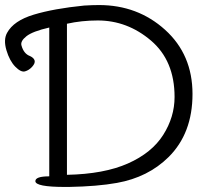

<svg xmlns="http://www.w3.org/2000/svg" viewBox="-49 -732 835 760"><path d="M216 -40Q363 -43 457.5 -85Q552 -127 597 -198Q642 -269 642 -348Q642 -492 548.5 -571.5Q455 -651 338 -651Q274 -651 216 -638ZM284 -710Q317 -712 343 -712Q496 -712 604.5 -614Q713 -516 713 -360Q713 -204 618 -110Q537 -30 414 -8Q337 6 223 8H209Q91 8 91 -15Q91 -34 146 -34V-623Q80 -608 55.5 -588.5Q31 -569 36 -552Q45 -519 70 -510Q85 -503 88 -492.5Q91 -482 78.5 -468Q66 -454 50 -449.5Q34 -445 11.5 -468Q-11 -491 -23.5 -533Q-36 -575 -21 -602Q5 -650 84.5 -674Q164 -698 284 -710Z"/></svg>

Font: ToneOZ-Pinyin-WenKai-Regular
Style: Regular
Weight: 400
Designer: Fontworks Inc.
Foundry: ToneOZ
Version: Version 0.240331